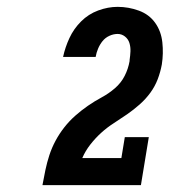

<svg xmlns="http://www.w3.org/2000/svg" viewBox="-20 -863 540 560"><path d="M104 -323V-324Q108 -346 112.5 -367.5Q117 -389 124 -410.5Q131 -432 142 -452.5Q153 -473 167.5 -491.5Q182 -510 199.5 -525.5Q217 -541 236.5 -554.5Q256 -568 276.5 -579Q297 -590 315 -605.5Q333 -621 343.5 -641.5Q354 -662 358 -685Q358 -685 358 -686Q358 -687 358 -688Q360 -701 360.5 -713.5Q361 -726 357.5 -737.5Q354 -749 344.5 -756.5Q335 -764 323 -764Q311 -764 299 -758.5Q287 -753 279 -743Q271 -733 266 -721Q261 -709 259 -697H164Q170 -725 182.5 -752Q195 -779 216.5 -800.5Q238 -822 266.5 -832.5Q295 -843 323 -843Q355 -843 385 -832Q415 -821 432.5 -796.5Q450 -772 453.5 -739.5Q457 -707 452 -675Q448 -653 440 -632Q432 -611 418.5 -592.5Q405 -574 387.5 -558.5Q370 -543 350.5 -529.5Q331 -516 311.5 -503.5Q292 -491 275 -475.5Q258 -460 243.5 -441.5Q229 -423 220 -402H334L344 -463H414L391 -323Z"/></svg>

Font: Iosevka Slab Heavy Oblique
Style: Regular
Weight: 900
Italic angle: -9°
Monospace: yes
Designer: Belleve Invis
Foundry: Belleve Invis
Version: Version 11.1.1; ttfautohint (v1.8.3)